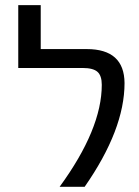

<svg xmlns="http://www.w3.org/2000/svg" viewBox="-20 -712 532 734"><path d="M311.5 -524.4Q455.1 -524.4 456.1 -394.5Q456.1 -216.8 303.7 2H208Q369.1 -218.8 369.1 -387.7Q369.1 -422.9 352.5 -437.5Q335.9 -452.1 295.9 -452.1H49.8V-692.4H135.7V-524.4Z"/></svg>

Font: Nasu
Style: Regular
Weight: 400
Designer: Ryoko NISHIZUKA (kana &amp; ideographs); Paul D. Hunt (Latin, Greek &amp; Cyrillic); Wenlong ZHANG (bopomofo); Sandoll C
Version: Version 2014.1215